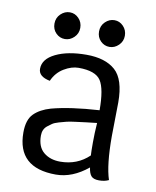

<svg xmlns="http://www.w3.org/2000/svg" viewBox="-75 -687 614 755"><g transform="rotate(10 232.0 -309.0)"><path d="M392 -312 390 -177Q390 -62 409 -5Q393 3 370.5 3Q348 3 339 -7.5Q330 -18 327 -41Q265 10 199 10Q45 10 45 -131Q45 -182 69 -206Q93 -230 135 -242Q210 -262 325 -269Q325 -354 304 -386.5Q283 -419 215 -419Q187 -419 157 -401Q127 -383 112 -349Q66 -358 66 -389Q66 -428 114 -451.5Q162 -475 237 -475Q312 -475 352 -439.5Q392 -404 392 -312ZM324 -218Q295 -215 280.5 -213Q266 -211 241.5 -208Q217 -205 205 -202Q193 -199 175.5 -194Q158 -189 149.5 -183Q141 -177 132 -170Q115 -156 115 -131Q115 -86 141 -64.5Q167 -43 207 -43Q275 -43 322 -88Q321 -102 321 -139Q321 -176 324 -218ZM372 -574.5Q372 -552 356 -536.5Q340 -521 319.5 -521Q299 -521 284 -536Q269 -551 269 -574Q269 -597 285 -612.5Q301 -628 321.5 -628Q342 -628 357 -612.5Q372 -597 372 -574.5ZM194 -574.5Q194 -552 178 -536.5Q162 -521 141.5 -521Q121 -521 106 -536Q91 -551 91 -574Q91 -597 107 -612.5Q123 -628 143.5 -628Q164 -628 179 -612.5Q194 -597 194 -574.5Z"/></g></svg>

Font: Overlock
Style: Regular
Weight: 400
Designer: Dario Muhafara
Foundry: Dario Manuel Muhafara
Version: Version 1.002